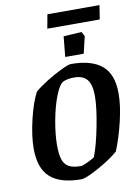

<svg xmlns="http://www.w3.org/2000/svg" viewBox="-98 -968 748 1042"><g transform="rotate(-10 275.5 -447.0)"><path d="M38 -198Q38 -267 59.5 -357.5Q81 -448 109 -500Q132 -521 176.5 -549Q221 -577 262 -596.5Q303 -616 317 -616Q430 -616 487 -568Q544 -520 544 -414Q544 -348 523.5 -262Q503 -176 475 -107Q449 -83 405 -55.5Q361 -28 321 -9Q281 10 265 10Q150 10 94 -39.5Q38 -89 38 -198ZM352 -97Q375 -156 395 -258.5Q415 -361 415 -423Q415 -486 392 -513.5Q369 -541 321 -541Q287 -541 263 -531Q239 -521 216.5 -463.5Q194 -406 180 -330Q166 -254 166 -194Q166 -144 175.5 -115.5Q185 -87 208.5 -74Q232 -61 275 -61Q284 -61 314.5 -75.5Q345 -90 352 -97ZM304 -771 404 -777 417 -752 395 -659H293ZM238 -904H525L513 -827H224Z"/></g></svg>

Font: Grenze SemiBold
Style: Italic
Weight: 600
Italic angle: -10°
Designer: Renata Polastri
Foundry: Omnibus-Type
Version: Version 1.002; ttfautohint (v1.8)